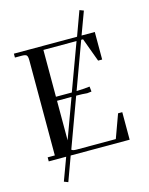

<svg xmlns="http://www.w3.org/2000/svg" viewBox="-145 -947 923 1192"><g transform="rotate(-15 316.5 -351.0)"><path d="M22 -677V-702H428L485 -858L511 -848L457 -702H542V-525H516L460 -677H448L338 -377Q380 -378 423 -383L426 -355V-350L398 -347Q370 -350 328 -350L212 -34Q219 -26 244 -26H496L551 -177H578V0H199L142 156L116 146L170 0H58V-26H104V-637Q104 -662 97 -669.5Q90 -677 65 -677ZM205 -96 298 -350H205ZM205 -376H307L418 -677H205Z"/></g></svg>

Font: Dihjauti
Style: Bold
Weight: 700
Designer: T. Christopher White
Version: Version 3.0.0